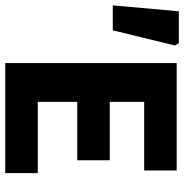

<svg xmlns="http://www.w3.org/2000/svg" viewBox="-9 -695 700 730"><g transform="rotate(90 341.0 -330.0)"><path d="M215.8 0V-651.8H624.2V-528.2H363.2V-397.3H585.4V-273.7H363.2V-123.6H634.2V0ZM-3.5 -408.8 18.9 -660H140.3L148.9 -644.5L91.3 -408.8Z"/></g></svg>

Font: Source Sans 3
Style: Regular
Weight: 200
Designer: Paul D. Hunt
Foundry: Adobe
Version: Version 3.046;hotconv 1.0.118;makeotfexe 2.5.65603